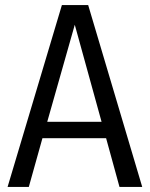

<svg xmlns="http://www.w3.org/2000/svg" viewBox="-20 -740 593 760"><path d="M453 0 400 -193H148L94 0H10L225 -720H329L543 0ZM167 -258H382L276 -642Z"/></svg>

Font: Carrois Gothic SC
Style: Regular
Weight: 400
Designer: Ralph du Carrois
Foundry: Ralph du Carrois
Version: Version 1.001